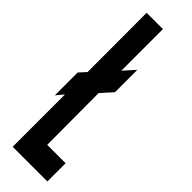

<svg xmlns="http://www.w3.org/2000/svg" viewBox="-253 -740 745 745"><g transform="rotate(45 119.0 -367.5)"><path d="M30 0H220.5V-100H119.5L118.5 -383L161 -430.5V-553L119.5 -507V-735H30L30.5 -410.5L4.5 -382V-256.5L30 -287Z"/></g></svg>

Font: League Gothic SemiCondensed
Style: Regular
Weight: 400
Width: 4
Designer: The League of Moveable Type
Version: Version 1.600; ttfautohint (v1.8.3)